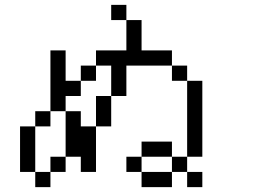

<svg xmlns="http://www.w3.org/2000/svg" viewBox="-20 -770 1040 790"><path d="M812.5 0V-62.5H750V0ZM125 -62.5V0H187.5V-62.5ZM125 -62.5V-250H62.5V-62.5ZM187.5 -62.5H250V-125H187.5ZM562.5 -62.5V0H687.5V-62.5ZM562.5 -62.5V-125H500V-62.5ZM687.5 -62.5H750V-125H687.5ZM312.5 -125V-62.5H375V-250H312.5V-312.5H250V-125ZM562.5 -125H687.5V-187.5H562.5ZM750 -125H812.5V-437.5H750ZM125 -250H187.5V-312.5H125ZM375 -250H437.5Q437.5 -250 437.5 -375H375Q375 -375 375 -250ZM187.5 -312.5H250V-375H312.5V-437.5H250Q250 -437.5 250 -562.5H187.5Q187.5 -562.5 187.5 -312.5ZM437.5 -375H500Q500 -375 500 -500H687.5V-437.5H750V-500H687.5V-562.5H562.5Q562.5 -562.5 562.5 -687.5H500Q500 -687.5 500 -562.5H375V-500H312.5V-437.5H375V-500H437.5Q437.5 -500 437.5 -375ZM500 -687.5V-750H437.5V-687.5Z"/></svg>

Font: Unifont
Style: Regular
Weight: 500
Version: Version 13.0.05